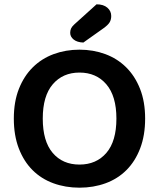

<svg xmlns="http://www.w3.org/2000/svg" viewBox="-20 -853 736 889"><path d="M652 -304Q652 -226 629 -166Q606 -106 565.5 -65.5Q525 -25 469 -4.5Q413 16 348 16Q283 16 227 -4.5Q171 -25 130.5 -65.5Q90 -106 67 -166Q44 -226 44 -304Q44 -382 67.5 -441.5Q91 -501 132 -541.5Q173 -582 228.5 -602.5Q284 -623 348 -623Q412 -623 467.5 -602.5Q523 -582 564 -541.5Q605 -501 628.5 -441.5Q652 -382 652 -304ZM519 -304Q519 -408 472.5 -462.5Q426 -517 348 -517Q271 -517 224.5 -463Q178 -409 178 -304Q178 -199 224 -145Q270 -91 348 -91Q426 -91 472.5 -145Q519 -199 519 -304ZM427 -833Q459 -833 477 -817.5Q495 -802 495 -779Q495 -762 487.5 -749.5Q480 -737 459 -722L366 -656Q337 -657 321 -670Q305 -683 305 -701Q305 -712 309 -721Q313 -730 324 -740Z"/></svg>

Font: Baloo Bhai 2 SemiBold
Style: Regular
Weight: 600
Designer: Supriya Tembe, Noopur Datye and Ek Type
Foundry: Ek Type
Version: Version 1.640;PS 1.000;hotconv 16.6.51;makeotf.lib2.5.65220;